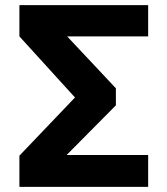

<svg xmlns="http://www.w3.org/2000/svg" viewBox="-20 -731 655 751"><path d="M433.3 -319 240.5 -124.6H559.5V0H55.9V-122.1L273.3 -349.7L55.9 -588.7V-710.8H559.5V-588.7H242.6L433.3 -385.6Z"/></svg>

Font: FiraCode Nerd Font Mono
Style: Bold
Weight: 700
Monospace: yes
Designer: Carrois Corporate, Edenspiekermann AG, Nikita Prokopov
Foundry: Carrois Corporate, Edenspiekermann AG, Nikita Prokopov
Version: Version 6.002;Nerd Fonts 3.3.0